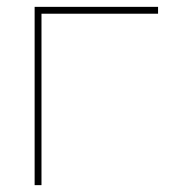

<svg xmlns="http://www.w3.org/2000/svg" viewBox="-20 -540 527 560"><path d="M101 0H81V-520H441V-500H101Z"/></svg>

Font: M PLUS 1p Thin
Style: Regular
Weight: 250
Version: Version 1.062